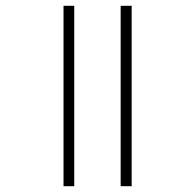

<svg xmlns="http://www.w3.org/2000/svg" viewBox="-20 -642 582 662"><path d="M396 0V-622H434V0ZM199 0V-622H236V0Z"/></svg>

Font: Noto Sans Bengali ExtraLight
Style: Regular
Weight: 200
Designer: Jelle Bosma - Monotype Design Team
Foundry: Monotype Imaging Inc.
Version: Version 2.003; ttfautohint (v1.8.4.7-5d5b)